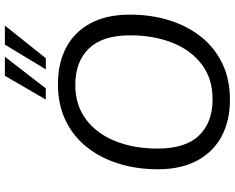

<svg xmlns="http://www.w3.org/2000/svg" viewBox="-110 -868 986 807"><g transform="rotate(-90 383.5 -464.0)"><path d="M368 9Q280 9 214.5 -26Q149 -61 112.5 -129Q76 -197 76 -294Q76 -383 100 -459.5Q124 -536 169.5 -593Q215 -650 281.5 -682Q348 -714 434 -714Q523 -714 588.5 -679Q654 -644 690 -576.5Q726 -509 726 -412Q726 -322 702 -245.5Q678 -169 632.5 -112Q587 -55 520.5 -23Q454 9 368 9ZM370 -64Q457 -64 517 -109.5Q577 -155 608 -233.5Q639 -312 639 -411Q639 -527 583.5 -584Q528 -641 431 -641Q345 -641 285 -595.5Q225 -550 194 -472Q163 -394 163 -295Q163 -178 218 -121Q273 -64 370 -64ZM369 -765 469 -937H549L416 -765ZM496 -765 600 -937H680L543 -765Z"/></g></svg>

Font: Nunito Sans 12pt
Style: Italic
Weight: 400
Italic angle: -9°
Designer: Vernon Adams
Foundry: Vernon Adams
Version: Version 3.101;gftools[0.9.27]